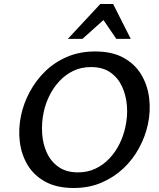

<svg xmlns="http://www.w3.org/2000/svg" viewBox="-20 -927 793 959"><path d="M348 12Q264 12 207 -19Q150 -50 118.5 -102Q87 -154 79 -218.5Q71 -283 85 -350Q98 -411 128.5 -468Q159 -525 205.5 -570.5Q252 -616 315 -643Q378 -670 455 -670Q540 -670 597 -638.5Q654 -607 685.5 -554.5Q717 -502 725 -437.5Q733 -373 719 -307Q706 -246 675 -188.5Q644 -131 597 -86.5Q550 -42 487.5 -15Q425 12 348 12ZM369 -66Q418 -66 457.5 -85Q497 -104 527 -136Q557 -168 577 -208.5Q597 -249 606 -292Q618 -345 614 -398Q610 -451 589.5 -495Q569 -539 531 -565.5Q493 -592 435 -592Q385 -592 346 -573Q307 -554 277 -522Q247 -490 227 -449.5Q207 -409 198 -366Q187 -313 190.5 -260Q194 -207 214.5 -163Q235 -119 273.5 -92.5Q312 -66 369 -66ZM319 -733 481 -907H545L517 -845L392 -733ZM561 -733 485 -844 481 -907H545L633 -733Z"/></svg>

Font: Ysabeau SemiBold
Style: Italic
Weight: 600
Italic angle: -12°
Designer: Christian Thalmann (Catharsis Fonts)
Version: Version 2.002